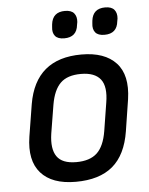

<svg xmlns="http://www.w3.org/2000/svg" viewBox="-51 -722 602 775"><g transform="rotate(-5 250.0 -334.5)"><path d="M225 11Q129 11 84 -40Q39 -91 54 -187L75 -317Q106 -499 292 -499Q386 -499 432 -449.5Q478 -400 464 -303L444 -175Q429 -80 375 -34.5Q321 11 225 11ZM234 -68Q289 -68 318 -95Q347 -122 357 -183L375 -296Q386 -361 362.5 -391Q339 -421 283 -421Q228 -421 200 -393.5Q172 -366 162 -307L143 -191Q134 -130 155.5 -99Q177 -68 234 -68ZM392 -570Q366 -570 355 -583.5Q344 -597 347 -620L348 -631Q354 -680 404 -680Q430 -680 441 -666.5Q452 -653 450 -631L448 -620Q443 -570 392 -570ZM229 -570Q203 -570 192 -583.5Q181 -597 184 -620L185 -631Q191 -680 241 -680Q267 -680 278 -666.5Q289 -653 287 -631L285 -620Q280 -570 229 -570Z"/></g></svg>

Font: Sofia Sans Semi Condensed Medium
Style: Italic
Weight: 500
Italic angle: -9°
Version: Version 4.100